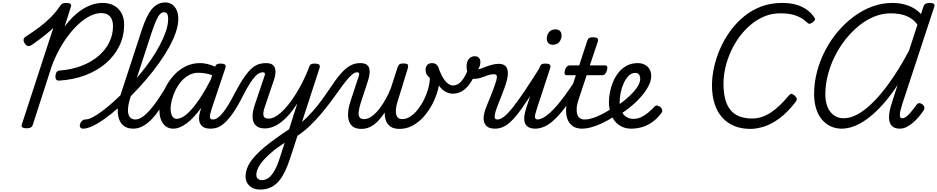

<svg xmlns="http://www.w3.org/2000/svg" viewBox="-20 -1035 7662 1570"><path d="M465 -376Q447 -375 439 -385.5Q431 -396 434 -418Q436 -437 444.5 -447Q453 -457 467 -458Q567 -466 647.5 -497Q728 -528 785.5 -577.5Q843 -627 873.5 -689Q904 -751 904 -820Q904 -873 879.5 -900.5Q855 -928 808 -928Q767 -928 722 -907Q677 -886 632 -846.5Q587 -807 544.5 -752.5Q502 -698 465.5 -631.5Q429 -565 402 -491L248 -14Q244 0 232 7Q220 14 197 14Q175 14 164 7Q153 0 158 -16L416 -807Q391 -783 363 -760Q335 -737 305 -714.5Q275 -692 241 -668Q220 -655 206 -659.5Q192 -664 181 -682Q171 -698 173 -712.5Q175 -727 194 -738Q253 -776 303.5 -814Q354 -852 395.5 -894Q437 -936 468 -982Q480 -999 489.5 -1005Q499 -1011 522 -1011Q544 -1011 554.5 -1004Q565 -997 560 -981L508 -817Q554 -879 605 -922.5Q656 -966 710.5 -988.5Q765 -1011 819 -1011Q874 -1011 913 -989Q952 -967 973.5 -927.5Q995 -888 995 -833Q995 -739 955.5 -658.5Q916 -578 845 -517Q774 -456 677 -419.5Q580 -383 465 -376Z M661 17Q642 17 636 5.5Q630 -6 634.5 -20.5Q639 -35 650.5 -46.5Q662 -58 678 -58Q702 -58 738 -76.5Q774 -95 819 -129Q864 -163 914.5 -208.5Q965 -254 1017 -308Q1069 -362 1118.5 -421Q1168 -480 1210.5 -541Q1253 -602 1285 -662.5Q1317 -723 1336 -778Q1355 -833 1355 -880Q1355 -895 1367.5 -902.5Q1380 -910 1396.5 -910Q1413 -910 1425.5 -902.5Q1438 -895 1438 -880Q1438 -831 1418 -771.5Q1398 -712 1362 -647.5Q1326 -583 1278 -516Q1230 -449 1174.5 -384Q1119 -319 1060 -259.5Q1001 -200 943.5 -149.5Q886 -99 833 -61.5Q780 -24 735.5 -3.5Q691 17 661 17ZM1068 17Q1012 17 979.5 -17.5Q947 -52 943 -114.5Q939 -177 966 -260L1140 -792Q1178 -909 1223 -962Q1268 -1015 1332 -1015Q1364 -1015 1388 -998Q1412 -981 1425 -951Q1438 -921 1438 -880Q1438 -861 1425.5 -852Q1413 -843 1396.5 -843Q1380 -843 1367.5 -852Q1355 -861 1355 -880Q1355 -897 1352 -909Q1349 -921 1342 -928Q1335 -935 1321 -935Q1305 -935 1290.5 -921.5Q1276 -908 1259.5 -872.5Q1243 -837 1221 -772L1048 -243Q1028 -183 1026.5 -141Q1025 -99 1041 -78.5Q1057 -58 1087 -58Q1101 -58 1108 -46.5Q1115 -35 1113 -20.5Q1111 -6 1100 5.5Q1089 17 1068 17Z M1069 17Q1055 17 1048 5.5Q1041 -6 1042.5 -20.5Q1044 -35 1055 -46.5Q1066 -58 1087 -58Q1113 -58 1142 -77Q1171 -96 1201.5 -130Q1232 -164 1264 -210Q1296 -256 1329 -310Q1337 -323 1351 -321Q1365 -319 1374 -308.5Q1383 -298 1375 -285Q1332 -210 1293.5 -153Q1255 -96 1218.5 -58.5Q1182 -21 1145.5 -2Q1109 17 1069 17Z M1396 17Q1362 17 1337 -1Q1312 -19 1298 -52Q1284 -85 1284 -130Q1284 -176 1298 -229Q1312 -282 1340 -333Q1368 -384 1408 -426Q1448 -468 1500.5 -493.5Q1553 -519 1616 -519Q1654 -519 1698 -505.5Q1742 -492 1777 -468L1759 -399Q1710 -425 1672 -432.5Q1634 -440 1602 -440Q1559 -440 1523.5 -420Q1488 -400 1460.5 -367.5Q1433 -335 1414 -295.5Q1395 -256 1385 -217Q1375 -178 1375 -146Q1375 -121 1381 -102Q1387 -83 1398.5 -73Q1410 -63 1425 -63Q1462 -63 1509 -103.5Q1556 -144 1609.5 -223Q1663 -302 1719 -415L1756 -378Q1691 -244 1627.5 -156.5Q1564 -69 1506 -26Q1448 17 1396 17ZM1704 17Q1659 17 1637.5 0.5Q1616 -16 1610.5 -41.5Q1605 -67 1610 -95.5Q1615 -124 1624 -148L1736 -483Q1743 -503 1752.5 -509Q1762 -515 1781 -515Q1812 -515 1820.5 -505.5Q1829 -496 1822 -476L1712 -149Q1695 -97 1696.5 -77.5Q1698 -58 1721 -58Q1735 -58 1742 -46.5Q1749 -35 1747.5 -20.5Q1746 -6 1735.5 5.5Q1725 17 1704 17Z M1706 17Q1690 17 1685.5 5.5Q1681 -6 1685.5 -20.5Q1690 -35 1700 -46.5Q1710 -58 1722 -58Q1740 -58 1760.5 -72Q1781 -86 1802.5 -113Q1824 -140 1847.5 -178.5Q1871 -217 1896 -266Q1941 -352 1976.5 -403Q2012 -454 2042 -479Q2072 -504 2099.5 -511.5Q2127 -519 2155 -519Q2165 -519 2168 -507.5Q2171 -496 2167 -481.5Q2163 -467 2153.5 -455.5Q2144 -444 2129 -444Q2118 -444 2103.5 -438.5Q2089 -433 2070.5 -414.5Q2052 -396 2027.5 -359Q2003 -322 1971 -260Q1924 -166 1885 -110.5Q1846 -55 1814 -27.5Q1782 0 1755.5 8.5Q1729 17 1706 17Z M2107 515Q2054 515 2021 485.5Q1988 456 1988 410Q1988 374 2001 340Q2014 306 2040 271.5Q2066 237 2105.5 200.5Q2145 164 2197 125Q2223 106 2246.5 89Q2270 72 2294 55.5Q2318 39 2344 22L2411 -189Q2380 -140 2347.5 -102Q2315 -64 2281.5 -38Q2248 -12 2214 1.5Q2180 15 2145 15Q2099 15 2073.5 -7.5Q2048 -30 2045.5 -74.5Q2043 -119 2065 -183L2145 -420Q2148 -430 2144.5 -437Q2141 -444 2129 -444Q2117 -444 2112.5 -455.5Q2108 -467 2111 -481.5Q2114 -496 2125 -507.5Q2136 -519 2154 -519Q2191 -519 2208.5 -505.5Q2226 -492 2230.5 -470.5Q2235 -449 2231 -425Q2227 -401 2220 -381L2145 -160Q2136 -135 2133.5 -113Q2131 -91 2140.5 -78Q2150 -65 2177 -65Q2212 -65 2253 -95Q2294 -125 2337.5 -179Q2381 -233 2423 -306.5Q2465 -380 2501 -468L2506 -483Q2513 -503 2522.5 -509Q2532 -515 2551 -515Q2582 -515 2590.5 -505.5Q2599 -496 2592 -476L2357 246Q2334 318 2309 369Q2284 420 2254.5 452Q2225 484 2188.5 499.5Q2152 515 2107 515ZM2122 438Q2152 438 2178 418Q2204 398 2227.5 355Q2251 312 2272 243L2308 132Q2295 141 2280.5 151Q2266 161 2252 170.5Q2238 180 2224 191Q2184 224 2156 252Q2128 280 2110.5 305Q2093 330 2084.5 352Q2076 374 2076 395Q2076 408 2081 417.5Q2086 427 2097 432.5Q2108 438 2122 438Z M2407 79Q2396 87 2383.5 82.5Q2371 78 2363 67Q2355 56 2356.5 42.5Q2358 29 2374 18Q2438 -24 2488.5 -74Q2539 -124 2579.5 -175.5Q2620 -227 2653.5 -277Q2687 -327 2718 -371Q2749 -415 2780.5 -448Q2812 -481 2847 -500Q2882 -519 2925 -519Q2943 -519 2951.5 -507.5Q2960 -496 2957 -481.5Q2954 -467 2940 -455.5Q2926 -444 2900 -444Q2881 -444 2858 -424.5Q2835 -405 2808 -371Q2781 -337 2750 -293Q2719 -249 2682 -200Q2645 -151 2603 -101Q2561 -51 2512 -4.5Q2463 42 2407 79Z M2935 19Q2890 19 2865 0Q2840 -19 2831.5 -52Q2823 -85 2827.5 -126Q2832 -167 2847 -210L2916 -420Q2919 -430 2915.5 -437Q2912 -444 2900 -444Q2888 -444 2883.5 -455.5Q2879 -467 2882 -481.5Q2885 -496 2896 -507.5Q2907 -519 2925 -519Q2962 -519 2979.5 -505.5Q2997 -492 3001 -470.5Q3005 -449 3001 -425Q2997 -401 2991 -381L2928 -188Q2918 -154 2913.5 -125Q2909 -96 2918.5 -78.5Q2928 -61 2958 -61Q2988 -61 3019.5 -83.5Q3051 -106 3080 -143Q3109 -180 3134 -225Q3159 -270 3176 -314L3231 -484Q3236 -499 3244.5 -507.5Q3253 -516 3276 -516Q3309 -516 3314.5 -506.5Q3320 -497 3315 -478L3230 -201Q3225 -186 3220.5 -162.5Q3216 -139 3217.5 -115.5Q3219 -92 3230.5 -76.5Q3242 -61 3270 -61Q3298 -61 3326.5 -77Q3355 -93 3380.5 -121Q3406 -149 3427.5 -184.5Q3449 -220 3464.5 -259Q3480 -298 3488 -336Q3491 -353 3493 -368.5Q3495 -384 3495 -398Q3476 -413 3468 -428Q3460 -443 3460 -464Q3460 -487 3473 -503Q3486 -519 3515 -519Q3532 -519 3544 -511Q3556 -503 3563 -489Q3570 -475 3573.5 -456Q3577 -437 3577 -415Q3577 -360 3561 -300.5Q3545 -241 3515.5 -184Q3486 -127 3445 -81Q3404 -35 3354 -8Q3304 19 3247 19Q3200 19 3173 0Q3146 -19 3135.5 -49.5Q3125 -80 3126 -115Q3100 -75 3070.5 -44.5Q3041 -14 3007.5 2.5Q2974 19 2935 19Z M3682 -269Q3654 -269 3624.5 -284Q3595 -299 3567.5 -338Q3540 -377 3518 -449Q3513 -467 3523 -479Q3533 -491 3547.5 -490Q3562 -489 3570 -468Q3589 -419 3608.5 -390Q3628 -361 3647.5 -348.5Q3667 -336 3685 -336Q3723 -336 3754.5 -372.5Q3786 -409 3813 -483Q3819 -498 3832 -503Q3845 -508 3858.5 -504Q3872 -500 3879 -489.5Q3886 -479 3879 -463Q3854 -397 3824 -354Q3794 -311 3759 -290Q3724 -269 3682 -269Z M4030 17Q3986 17 3965 1Q3944 -15 3938 -40Q3932 -65 3936.5 -91.5Q3941 -118 3948 -138Q3952 -150 3963 -177Q3974 -204 3988 -238.5Q4002 -273 4015.5 -309Q4029 -345 4038 -375Q4046 -405 4041.5 -416.5Q4037 -428 4016 -428Q3993 -428 3967 -418.5Q3941 -409 3913 -399.5Q3885 -390 3854 -390Q3836 -390 3823 -405Q3810 -420 3802.5 -443.5Q3795 -467 3795 -493Q3795 -514 3802 -532.5Q3809 -551 3824.5 -563Q3840 -575 3864 -575Q3884 -575 3896 -562Q3908 -549 3908 -529Q3908 -516 3904.5 -500.5Q3901 -485 3890 -469Q3899 -469 3916.5 -475.5Q3934 -482 3957.5 -491Q3981 -500 4007.5 -506.5Q4034 -513 4060 -513Q4091 -513 4109.5 -498Q4128 -483 4132 -452.5Q4136 -422 4123 -373Q4116 -345 4102.5 -308.5Q4089 -272 4074.5 -235.5Q4060 -199 4048.5 -169.5Q4037 -140 4033 -126Q4024 -96 4025 -77Q4026 -58 4049 -58Q4063 -58 4069.5 -46.5Q4076 -35 4074.5 -20.5Q4073 -6 4062 5.5Q4051 17 4030 17Z M4030 17Q4016 17 4009 5.5Q4002 -6 4003.5 -20.5Q4005 -35 4016 -46.5Q4027 -58 4048 -58Q4072 -58 4102.5 -82Q4133 -106 4174 -157.5Q4215 -209 4271 -292.5Q4327 -376 4402 -495Q4411 -509 4425.5 -507Q4440 -505 4449 -494Q4458 -483 4450 -470Q4365 -326 4303.5 -231.5Q4242 -137 4196 -82.5Q4150 -28 4110.5 -5.5Q4071 17 4030 17Z M4361 17Q4317 17 4295.5 1Q4274 -15 4269 -40.5Q4264 -66 4269 -94.5Q4274 -123 4282 -148L4392 -483Q4399 -503 4408.5 -509Q4418 -515 4437 -515Q4468 -515 4476.5 -505.5Q4485 -496 4478 -476L4371 -149Q4353 -96 4354.5 -77Q4356 -58 4379 -58Q4393 -58 4400 -46.5Q4407 -35 4405.5 -20.5Q4404 -6 4393 5.5Q4382 17 4361 17ZM4499 -669Q4479 -669 4465 -682Q4451 -695 4451 -720Q4451 -747 4468.5 -771Q4486 -795 4523 -795Q4544 -795 4558 -782.5Q4572 -770 4572 -744Q4572 -717 4554.5 -693Q4537 -669 4499 -669Z M4356 17Q4342 17 4335 5.5Q4328 -6 4329.5 -20.5Q4331 -35 4342 -46.5Q4353 -58 4374 -58Q4398 -58 4430 -77Q4462 -96 4503.5 -138.5Q4545 -181 4597.5 -251.5Q4650 -322 4714 -425Q4723 -439 4737.5 -437Q4752 -435 4760.5 -424Q4769 -413 4761 -400Q4686 -274 4628 -193Q4570 -112 4523 -66Q4476 -20 4435.5 -1.5Q4395 17 4356 17Z M4739 17Q4692 17 4662.5 -4.5Q4633 -26 4620 -61.5Q4607 -97 4609 -141Q4611 -185 4626 -230L4689 -420H4613Q4602 -420 4598 -430Q4594 -440 4599 -460Q4605 -480 4615 -490Q4625 -500 4636 -500H4716L4781 -698Q4787 -718 4796.5 -724Q4806 -730 4826 -730Q4858 -730 4866 -720.5Q4874 -711 4867 -691L4803 -500H4929Q4940 -500 4944.5 -490.5Q4949 -481 4943 -460Q4938 -441 4928 -430.5Q4918 -420 4907 -420H4777L4711 -221Q4697 -179 4695.5 -148Q4694 -117 4701.5 -97Q4709 -77 4724 -67.5Q4739 -58 4758 -58Q4772 -58 4779 -46.5Q4786 -35 4784 -20.5Q4782 -6 4771 5.5Q4760 17 4739 17Z M4743 17Q4724 17 4717.5 5.5Q4711 -6 4714.5 -20.5Q4718 -35 4730 -46.5Q4742 -58 4761 -58Q4802 -58 4858.5 -81Q4915 -104 4985 -150Q4997 -158 5007 -153Q5017 -148 5022.5 -136Q5028 -124 5026 -111Q5024 -98 5013 -90Q4954 -51 4903.5 -27.5Q4853 -4 4812.5 6.5Q4772 17 4743 17Z M4987 -144Q5004 -155 5021 -166.5Q5038 -178 5055 -190Q5100 -223 5136 -258Q5172 -293 5193.5 -327Q5215 -361 5215 -390Q5215 -413 5205 -426Q5195 -439 5175 -439Q5144 -439 5120 -414.5Q5096 -390 5079.5 -353Q5063 -316 5055 -275Q5047 -234 5047 -201Q5047 -173 5054 -148Q5061 -123 5075 -104Q5089 -85 5110.5 -74Q5132 -63 5161 -63Q5192 -63 5221.5 -76.5Q5251 -90 5278.5 -112.5Q5306 -135 5330 -161Q5342 -175 5358 -171Q5374 -167 5384 -156Q5394 -145 5395.5 -133Q5397 -121 5385 -106Q5347 -58 5306.5 -31.5Q5266 -5 5224.5 6Q5183 17 5142 17Q5105 17 5076 5.5Q5047 -6 5025 -26Q5003 -46 4988.5 -73.5Q4974 -101 4966.5 -133Q4959 -165 4959 -199Q4959 -236 4967 -279Q4975 -322 4992.5 -364.5Q5010 -407 5038 -442Q5066 -477 5105 -498Q5144 -519 5196 -519Q5226 -519 5251 -506.5Q5276 -494 5290.5 -470.5Q5305 -447 5305 -414Q5305 -369 5276.5 -319.5Q5248 -270 5201 -221.5Q5154 -173 5096 -131Q5077 -118 5057 -104Q5037 -90 5016 -78Z M6116 19Q6042 19 5984 -5Q5926 -29 5885 -75Q5844 -121 5823 -187Q5802 -253 5802 -337Q5802 -409 5819 -485.5Q5836 -562 5869 -637.5Q5902 -713 5950.5 -780Q5999 -847 6062.5 -899.5Q6126 -952 6204 -981.5Q6282 -1011 6374 -1011Q6438 -1011 6487.5 -997.5Q6537 -984 6575 -957.5Q6613 -931 6639 -892Q6648 -880 6643 -871Q6638 -862 6623 -851Q6610 -841 6600 -840.5Q6590 -840 6576 -854Q6541 -888 6490 -907Q6439 -926 6360 -926Q6292 -926 6232 -901.5Q6172 -877 6120 -833.5Q6068 -790 6026.5 -734Q5985 -678 5956 -613.5Q5927 -549 5911.5 -482Q5896 -415 5896 -352Q5896 -281 5909.5 -227.5Q5923 -174 5951.5 -138Q5980 -102 6024.5 -84Q6069 -66 6131 -66Q6171 -66 6209 -78.5Q6247 -91 6284 -115.5Q6321 -140 6358 -175.5Q6395 -211 6434 -258Q6446 -271 6457.5 -266.5Q6469 -262 6481 -251Q6494 -238 6495.5 -227.5Q6497 -217 6486 -202Q6419 -115 6353.5 -67Q6288 -19 6227.5 0Q6167 19 6116 19Z M6862 17Q6812 17 6770.5 -3Q6729 -23 6699 -60Q6669 -97 6653 -149Q6637 -201 6637 -266Q6637 -360 6661.5 -451.5Q6686 -543 6730 -626.5Q6774 -710 6834 -780Q6894 -850 6965 -902Q7036 -954 7115 -982.5Q7194 -1011 7276 -1011Q7325 -1011 7368.5 -1000.5Q7412 -990 7448 -970Q7484 -950 7511 -920L7532 -984Q7537 -998 7548.5 -1004.5Q7560 -1011 7581 -1011Q7604 -1011 7615 -1004Q7626 -997 7620 -981L7358 -184Q7348 -153 7343 -131Q7338 -109 7338 -95Q7338 -81 7343 -74.5Q7348 -68 7359 -68Q7372 -68 7387 -78Q7402 -88 7422.5 -111.5Q7443 -135 7471 -173Q7482 -190 7494 -191.5Q7506 -193 7519 -184Q7536 -173 7538.5 -158.5Q7541 -144 7531 -130Q7516 -107 7494.5 -81.5Q7473 -56 7447.5 -33.5Q7422 -11 7394.5 3Q7367 17 7337 17Q7295 17 7272.5 -5.5Q7250 -28 7249.5 -75Q7249 -122 7273 -195L7320 -341Q7262 -252 7203 -185.5Q7144 -119 7086 -74Q7028 -29 6972 -6Q6916 17 6862 17ZM6729 -263Q6729 -214 6740.5 -177.5Q6752 -141 6773 -116.5Q6794 -92 6820.5 -80Q6847 -68 6879 -68Q6925 -68 6975 -91.5Q7025 -115 7078.5 -161Q7132 -207 7187.5 -274Q7243 -341 7300 -428Q7357 -515 7413 -621L7482 -833Q7449 -880 7395.5 -903Q7342 -926 7262 -926Q7195 -926 7129.5 -899.5Q7064 -873 7004.5 -825Q6945 -777 6894.5 -713.5Q6844 -650 6807 -576Q6770 -502 6749.5 -422.5Q6729 -343 6729 -263Z"/></svg>

Font: Playwrite CA
Style: Regular
Weight: 400
Designer: Veronika Burian, José Scaglione
Foundry: TypeTogether
Version: Version 1.002